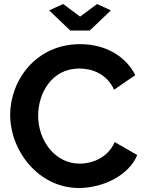

<svg xmlns="http://www.w3.org/2000/svg" viewBox="-20 -935 726 961"><path d="M296 -915 226 -883 332 -782H429L535 -883L466 -915L381 -852ZM381 -714C160 -714 31 -533 31 -360C31 -180 173 6 375 6C490 6 623 -53 667 -159L554 -224C521 -147 444 -116 379 -116C256 -116 171 -230 171 -356C171 -469 239 -592 377 -592C440 -592 515 -566 551 -486L657 -559C611 -651 511 -714 381 -714Z"/></svg>

Font: FIGSv2-sans-serif
Style: Bold
Weight: 700
Designer: Matt McInerney, Pablo Impallari, Rodrigo Fuenzalida,Mirko Velimirovic
Foundry: Matt McInerney, Pablo Impallari, Rodrigo Fuenzalida
Version: Version 4.021;hotconv 1.0.109;makeotfexe 2.5.65596